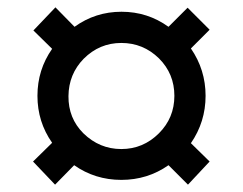

<svg xmlns="http://www.w3.org/2000/svg" viewBox="-20 -624 661 523"><path d="M130 -121 70 -184 122 -235Q82 -292 82 -363Q82 -434 122 -491L71 -541L131 -604L183 -551Q240 -592 311 -592Q382 -592 439 -551L491 -603L551 -543L500 -492Q540 -434 540 -363Q540 -292 500 -234L551 -184L492 -121L439 -174Q382 -134 310.5 -134Q239 -134 182 -174ZM207 -261Q251 -218 310.5 -218Q370 -218 413 -261Q455 -303 455 -363Q455 -423 413 -465Q370 -507 310.5 -507Q251 -507 208 -464Q167 -422 166.5 -362Q166 -302 207 -261Z"/></svg>

Font: Orkney Medium
Style: Regular
Weight: 500
Designer: Samuel Oakes and Alfredo Marco Pradil
Foundry: Alfredo Marco Pradil
Version: 1.0; ttfautohint (v1.5)